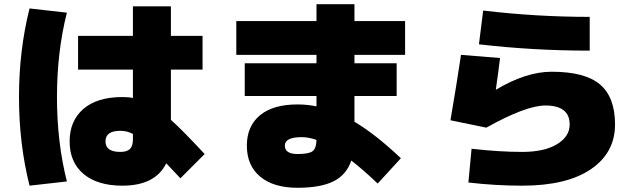

<svg xmlns="http://www.w3.org/2000/svg" viewBox="-20 -820 3040 910"><path d="M550 -200Q480 -200 480 -150Q480 -100 550 -100Q582 -100 596 -114Q610 -128 610 -160V-185Q583 -200 550 -200ZM297 -760Q250 -574 250 -360Q250 -146 297 40L120 60Q70 -139 70 -360Q70 -581 120 -780ZM768 -46Q716 60 560 60Q442 60 376 4.5Q310 -51 310 -150Q310 -247 375 -303.5Q440 -360 560 -360Q589 -360 610 -356V-490H350V-650H610V-790H790V-650H940V-490H790V-252Q844 -204 950 -90L835 25Q813 2 768 -46Z M1410 -170Q1330 -170 1330 -130Q1330 -90 1390 -90Q1443 -90 1461 -103Q1479 -116 1480 -157Q1442 -170 1410 -170ZM1645 -59Q1622 9 1560.5 39.5Q1499 70 1390 70Q1277 70 1213.5 17.5Q1150 -35 1150 -130Q1150 -222 1212 -273.5Q1274 -325 1390 -325Q1435 -325 1480 -316V-365H1140V-520H1480V-560H1100V-720H1480V-800H1660V-720H1900V-560H1660V-520H1860V-365H1660V-243Q1762 -182 1880 -70L1770 50Q1700 -17 1645 -59Z M2330 -395H2331Q2473 -480 2595 -480Q2753 -480 2824 -419.5Q2895 -359 2895 -230Q2895 -96 2780.5 -18Q2666 60 2455 60Q2328 60 2200 45L2215 -115Q2347 -100 2455 -100Q2560 -100 2620 -136.5Q2680 -173 2680 -230Q2680 -320 2565 -320Q2473 -320 2285 -215L2115 -250Q2143 -413 2165 -560L2350 -545Q2344 -493 2330 -395ZM2270 -770Q2523 -740 2775 -740V-580Q2507 -580 2250 -610Z"/></svg>

Font: Mplus 1p Black
Style: Regular
Weight: 900
Version: Version 1.061